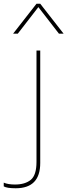

<svg xmlns="http://www.w3.org/2000/svg" viewBox="-115 -800 360 1026"><path d="M-31 206Q-78 206 -95 196V176Q-72 186 -35 186Q19 186 49.5 161Q80 136 80 65V-530H100V71Q100 206 -31 206ZM225 -620H200L90 -762L-20 -620H-45L80 -780H100Z"/></svg>

Font: Tanohe Sans Thin
Style: Regular
Weight: 100
Designer: Village Type and Design LLC & Cristiano Sobral
Foundry: Cooper Hewitt Smithsonian Design Museum
Version: Version 1.00;September 29, 2021;FontCreator 13.0.0.2655 64-b